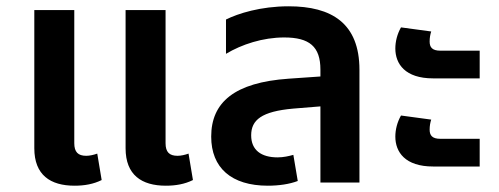

<svg xmlns="http://www.w3.org/2000/svg" viewBox="-20 -580 1586 610"><path d="M217 10C248 10 277 5 303 -8L289 -92C278 -88 265 -85 254 -85C228 -85 216 -97 216 -125V-548H89V-109C89 -24 140 10 217 10ZM507 10C538 10 567 5 593 -8L579 -92C568 -88 555 -85 544 -85C518 -85 506 -97 506 -125V-548H379V-109C379 -24 430 10 507 10Z M926 -5 912 -88C898 -84 880 -80 862 -80C810 -80 778 -103 778 -150C778 -199 811 -226 912 -235L998 -242V0H1122V-358C1122 -506 1034 -560 897 -560C808 -560 736 -537 698 -518V-409C748 -439 815 -461 883 -461C963 -461 998 -432 998 -359V-337L897 -330C725 -318 651 -255 651 -146C651 -47 715 10 831 10C866 10 900 5 926 -5Z M1356 -331H1504V-419H1379C1353 -419 1345 -430 1345 -448C1345 -460 1347 -471 1350 -480L1254 -493C1242 -472 1236 -448 1236 -426C1236 -377 1267 -331 1356 -331ZM1356 -51H1504V-139H1379C1353 -139 1345 -150 1345 -168C1345 -180 1347 -191 1350 -200L1254 -213C1242 -192 1236 -168 1236 -146C1236 -97 1267 -51 1356 -51Z"/></svg>

Font: Noto Sans Thai Semi
Style: Regular
Weight: 600
Designer: Monotype Design Team
Foundry: Monotype Imaging Inc.
Version: Version 1.901